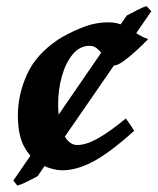

<svg xmlns="http://www.w3.org/2000/svg" viewBox="-20 -529 508 619"><path d="M457.5 -402.8Q443.8 -388.2 422.1 -368.2Q400.4 -348.1 379.9 -333Q359.4 -317.9 348.1 -317.9Q339.4 -317.9 331.1 -327.4Q322.8 -336.9 313.7 -349.6Q304.7 -362.3 293.9 -371.8Q283.2 -381.3 269 -381.3Q236.8 -381.3 214.1 -353.5Q191.4 -325.7 179.4 -283Q167.5 -240.2 167.5 -194.3Q167.5 -131.3 184.8 -96.4Q202.1 -61.5 229 -61.5Q257.8 -61.5 295.7 -82.8Q333.5 -104 385.7 -147Q389.6 -142.1 400.1 -126.7Q410.6 -111.3 412.6 -107.4Q335.9 -38.1 282 -9Q228 20 181.2 20Q151.9 20 118.4 4.4Q85 -11.2 61.3 -50Q37.6 -88.9 37.6 -157.2Q37.6 -223.1 66.7 -288.3Q95.7 -353.5 167.5 -401.4Q194.8 -419.4 239.7 -438.2Q284.7 -457 329.1 -457Q357.9 -457 379.2 -446.3Q400.4 -435.5 418.9 -422.6Q437.5 -409.7 457.5 -402.8ZM467.8 -492.7 101.1 39.1Q96.2 42 84 48.3Q71.8 54.7 58.3 60.8Q44.9 66.9 36.1 69.3L22.9 53.2L388.7 -479Q401.9 -485.4 420.4 -495.4Q439 -505.4 452.6 -509.3Z"/></svg>

Font: Gentium Book Plus
Style: Bold Italic
Weight: 700
Italic angle: -8°
Designer: Victor Gaultney, Annie Olsen, Iska Routamaa, Becca Hirsbrunner
Foundry: SIL International
Version: Version 6.101